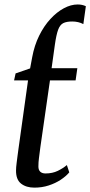

<svg xmlns="http://www.w3.org/2000/svg" viewBox="-20 -850 414 880"><path d="M137.5 10Q100 10 76.5 -8.5Q53 -27 53.5 -69Q53.5 -75.5 54.2 -84.5Q55 -93.5 56.5 -105.5Q58 -117.5 60 -132.8Q62 -148 64.5 -166.5L108.5 -481.5H44.5L51.5 -513.5L118 -536.5L127.5 -587.5Q137.5 -642 159.5 -686.5Q181.5 -731 211 -763Q240.5 -795 272.8 -812.2Q305 -829.5 336 -829.5Q346.5 -829.5 356 -827.5Q365.5 -825.5 373.5 -821.5L362 -739.5Q351 -745.5 338 -748.5Q325 -751.5 311 -751.5Q285 -751.5 270 -744Q255 -736.5 246.5 -713.8Q238 -691 231.5 -645L216.5 -537.5H334.5L326.5 -481.5H209L165 -175.5Q161 -144 158.5 -125Q156 -106 156 -87Q156 -71 164.5 -63Q173 -55 188.5 -55Q220.5 -55 245 -67Q269.5 -79 286.5 -93.5L297.5 -60Q283 -42.5 258.5 -26.2Q234 -10 203.2 0Q172.5 10 137.5 10Z"/></svg>

Font: Merriweather 60pt
Style: Italic
Weight: 400
Italic angle: -7.8°
Version: Version 2.101